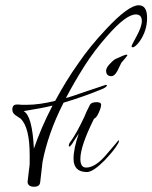

<svg xmlns="http://www.w3.org/2000/svg" viewBox="-20 -681 580 731"><path d="M110 30Q87 30 85 13Q85 13 86.5 -2Q88 -17 92 -47Q93 -51 93 -61.5Q93 -72 93 -91Q93 -195 59 -229L38 -243Q27 -251 27 -264Q27 -283 44 -283Q47 -283 51.5 -283Q56 -283 63 -282H83Q129 -282 190 -297Q210 -334 232 -370Q254 -406 279 -441Q321 -503 384 -570Q469 -661 508 -661Q540 -661 540 -613Q540 -564 512 -524Q495 -501 485 -501Q481 -501 481 -505Q481 -509 500 -543Q520 -580 520 -601Q520 -626 497 -626Q460 -626 389 -545Q339 -489 300.5 -428Q262 -367 231 -308Q240 -309 314 -335Q383 -358 383 -358Q387 -358 387 -356Q387 -350 369 -342Q338 -329 301.5 -316Q265 -303 222 -290Q191 -229 171.5 -173Q152 -117 142 -65L133 13Q131 30 110 30ZM404 -391Q384 -391 384 -412Q384 -422 396.5 -436Q409 -450 419 -456Q455 -473 462 -473Q465 -472 465 -471Q465 -468 442 -442L427 -411Q416 -391 404 -391ZM311 -26Q260 -26 260 -77Q260 -115 280 -173L262 -145Q249 -123 244 -123Q242 -123 242 -126Q242 -134 248 -141Q272 -174 301 -236Q304 -244 309.5 -256Q315 -268 323 -283Q329 -292 348 -292Q365 -292 365 -282Q365 -272 356 -252Q347 -232 338 -229Q286 -125 286 -76Q286 -43 308 -43Q344 -43 387 -95Q432 -147 431 -147Q433 -147 433 -144Q433 -143 431 -137Q422 -121 408.5 -104.5Q395 -88 378 -70Q334 -26 311 -26ZM109 -115Q122 -153 139.5 -194Q157 -235 180 -279Q140 -269 70 -258Q103 -240 109 -115Z"/></svg>

Font: Love Light
Style: Regular
Weight: 400
Designer: Robert E. Leuschke
Foundry: Robert E. Leuschke
Version: Version 1.010; ttfautohint (v1.8.3)